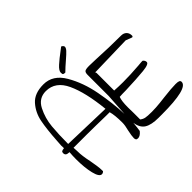

<svg xmlns="http://www.w3.org/2000/svg" viewBox="-184 -1126 1390 1390"><g transform="rotate(-45 511.0 -431.0)"><path d="M1022 -65Q1022 1 754 1H720Q647 1 610 -22Q573 -45 565 -103Q561 -59 556 -28Q533 1 510 1Q498 1 493.5 -5Q489 -11 489 -22Q489 -44 499 -90Q510 -132 510 -159Q510 -237 498 -278H467Q426 -278 360 -280L266 -281H131L133 -242Q133 -196 148 -127Q153 -99 157.5 -70.5Q162 -42 162 -19V-10Q152 0 141 0Q115 0 100 -61.5Q85 -123 85 -210Q85 -245 88 -279Q66 -280 58 -286.5Q50 -293 50 -307Q50 -318 56.5 -322Q63 -326 80 -328L79 -355L82 -401Q89 -514 103 -585Q117 -656 163 -708Q209 -760 301 -760Q398 -760 455.5 -661.5Q513 -563 537 -435Q561 -307 565 -194L576 -366V-581Q576 -606 586 -613.5Q596 -621 630 -621L698 -619Q826 -612 948 -612Q974 -612 989.5 -597Q1005 -582 1005 -556Q1005 -551 1002 -548Q999 -545 995 -546L948 -564L635 -556Q629 -556 628 -557Q632 -549 632 -543V-366Q678 -363 721 -363Q795 -363 884 -370Q893 -371 911.5 -372.5Q930 -374 932 -372Q938 -366 941 -361Q944 -356 945 -347Q948 -325 878.5 -318Q809 -311 693 -307Q654 -307 628 -305Q616 -275 616 -209L617 -150V-85Q633 -72 652 -68Q671 -64 714 -64Q759 -64 802.5 -69Q846 -74 854 -75Q938 -85 979 -85Q1003 -85 1012.5 -80.5Q1022 -76 1022 -65ZM494 -317Q475 -502 426 -607.5Q377 -713 279 -713Q206 -713 171.5 -645.5Q137 -578 130 -501Q123 -424 123 -328ZM450 -731Q450 -751 482 -780Q514 -809 564 -846L586 -863Q604 -854 604 -842Q604 -830 589.5 -814Q575 -798 541 -769Q501 -735 474 -708Q459 -708 454.5 -712Q450 -716 450 -731Z"/></g></svg>

Font: Indie Flower
Style: Regular
Weight: 400
Designer: Kimberly Geswein
Foundry: Kimberly Geswein
Version: Version 2.000